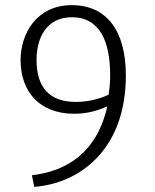

<svg xmlns="http://www.w3.org/2000/svg" viewBox="-20 -720 604 746"><path d="M269 -278C319 -278 363 -291 397 -307C356 -125 238 -55 104 -39L113 6C281 -6 469 -131 469 -427C469 -601 394 -700 259 -700C122 -700 60 -589 60 -487C60 -365 132 -278 269 -278ZM122 -488C122 -572 160 -653 259 -653C369 -653 408 -557 408 -428C408 -400 406 -378 402 -352C376 -340 331 -324 275 -324C173 -324 122 -379 122 -488Z"/></svg>

Font: Repo Light
Style: Regular
Weight: 300
Designer: Stefan Peev
Foundry: Context Ltd
Version: Version 001.502